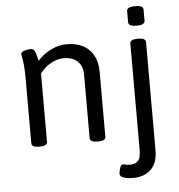

<svg xmlns="http://www.w3.org/2000/svg" viewBox="-60 -755 953 1023"><g transform="rotate(-5 416.5 -243.5)"><path d="M126 2Q86 2 86 -20V-371Q86 -412 83 -439Q80 -466 77 -480.5Q74 -495 74 -497Q74 -504 80.5 -508.5Q87 -513 96 -515.5Q105 -518 114 -519Q123 -520 128 -520Q140 -520 146.5 -509Q153 -498 156.5 -482.5Q160 -467 163 -454Q195 -489 236 -509Q277 -529 319 -529Q396 -529 439 -486Q482 -443 482 -367V-20Q482 2 442 2H438Q398 2 398 -20V-359Q398 -405 371.5 -430.5Q345 -456 296 -456Q262 -456 228.5 -437Q195 -418 170 -386V-20Q170 2 130 2ZM613 212Q600 212 582.5 210Q565 208 552.5 201.5Q540 195 540 182Q540 178 542.5 166.5Q545 155 549.5 145Q554 135 561 135Q568 135 575 137.5Q582 140 604 140Q626 140 642 125.5Q658 111 658 66V-503Q658 -525 698 -525H702Q742 -525 742 -503V74Q742 117 729 144.5Q716 172 696 186.5Q676 201 654 206.5Q632 212 613 212ZM700 -595Q676 -595 666 -601Q656 -607 656 -617V-677Q656 -687 666 -693Q676 -699 700 -699Q724 -699 734 -693.5Q744 -688 744 -677V-617Q744 -607 734 -601Q724 -595 700 -595Z"/></g></svg>

Font: Asap
Style: Regular
Weight: 400
Designer: Pablo Cosgaya
Foundry: Omnibus-Type
Version: Version 3.001